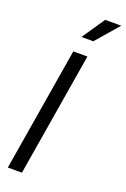

<svg xmlns="http://www.w3.org/2000/svg" viewBox="-178 -1007 696 1062"><g transform="rotate(20 170.0 -476.0)"><path d="M222.7 -727.5 102.1 0H19L139.6 -727.5ZM154.8 -817.9 245.6 -951.7H340.3L224.1 -817.9Z"/></g></svg>

Font: Inter Display
Style: Italic
Weight: 400
Italic angle: -9.39999°
Designer: Rasmus Andersson
Foundry: rsms
Version: Version 4.000;git-a52131595